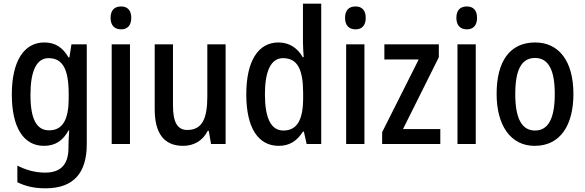

<svg xmlns="http://www.w3.org/2000/svg" viewBox="-20 -780 3170 1040"><path d="M220 -550C110 -550 44 -449 44 -268C44 -89 108 10 218 10C278 10 320 -17 351 -73H355C353 -48 351 -16 351 5V20C351 114 306 155 225 155C172 155 123 142 74 117V207C118 229 166 240 226 240C381 240 450 155 450 0V-540H367L356 -469H351C319 -525 277 -550 220 -550ZM243 -465C319 -465 352 -406 352 -272V-247C352 -130 318 -74 246 -74C178 -74 145 -135 145 -266C145 -396 178 -465 243 -465Z M636 -745C600 -745 579 -725 579 -683C579 -642 601 -621 636 -621C670 -621 691 -642 691 -683C691 -724 671 -745 636 -745ZM684 -540H585V0H684Z M1202 -540H1103V-259C1103 -138 1076 -76 994 -76C941 -76 917 -119 917 -207V-540H818V-188C818 -61 866 10 972 10C1029 10 1078 -17 1105 -71H1111L1123 0H1202Z M1490 10C1551 10 1590 -19 1621 -67H1626L1641 0H1720V-760H1621V-553C1621 -530 1623 -499 1625 -470H1620C1592 -520 1547 -550 1488 -550C1379 -550 1314 -450 1314 -269C1314 -88 1378 10 1490 10ZM1515 -73C1448 -73 1415 -140 1415 -269C1415 -394 1447 -465 1513 -465C1592 -465 1622 -403 1622 -275V-249C1622 -130 1589 -73 1515 -73Z M1906 -745C1870 -745 1849 -725 1849 -683C1849 -642 1871 -621 1906 -621C1940 -621 1961 -642 1961 -683C1961 -724 1941 -745 1906 -745ZM1954 -540H1855V0H1954Z M2365 0V-81H2163L2357 -470V-540H2062V-458H2248L2050 -64V0Z M2509 -745C2473 -745 2452 -725 2452 -683C2452 -642 2474 -621 2509 -621C2543 -621 2564 -642 2564 -683C2564 -724 2544 -745 2509 -745ZM2557 -540H2458V0H2557Z M3086 -271C3086 -452 3005 -550 2879 -550C2740 -550 2670 -446 2670 -271C2670 -102 2745 10 2876 10C3016 10 3086 -103 3086 -271ZM2771 -270C2771 -399 2803 -466 2878 -466C2952 -466 2985 -399 2985 -271C2985 -142 2952 -73 2878 -73C2804 -73 2771 -143 2771 -270Z"/></svg>

Font: Noto Sans Devanagari Condensed Medium
Style: Regular
Weight: 500
Width: 3
Designer: Jelle Bosma - Monotype Design Team
Foundry: Monotype Imaging Inc.
Version: Version 2.004